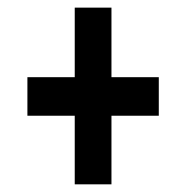

<svg xmlns="http://www.w3.org/2000/svg" viewBox="-20 -605 488 503"><path d="M175.8 -301.8H51.8V-402.8H175.8V-585H272V-402.8H396V-301.8H272V-122.1H175.8Z"/></svg>

Font: TypoPRO Open Sans Condensed
Style: Bold
Weight: 700
Width: 3
Foundry: Ascender Corporation
Version: Version 1.11